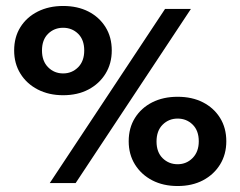

<svg xmlns="http://www.w3.org/2000/svg" viewBox="-20 -613 805 643"><path d="M146.7 0 532.7 -583H619.3L233.4 0ZM191.4 -294.1Q143.8 -294.1 106.6 -313.2Q69.4 -332.4 48.4 -366.3Q27.4 -400.2 27.4 -443.9Q27.4 -488.7 48.4 -522.2Q69.4 -555.7 106.6 -574.4Q143.8 -593 191.4 -593Q239.7 -593 276.1 -574.4Q312.5 -555.7 333.4 -522.2Q354.3 -488.7 354.3 -443.9Q354.3 -400.2 333.4 -366.3Q312.5 -332.4 276.1 -313.2Q239.7 -294.1 191.4 -294.1ZM191.4 -367.1Q221 -367.1 241.6 -387.7Q262.1 -408.3 262.1 -443.9Q262.1 -479.9 241.6 -500Q221 -520 191.4 -520Q161.7 -520 141.2 -500Q120.6 -479.9 120.6 -443.9Q120.6 -408.3 141.2 -387.7Q161.7 -367.1 191.4 -367.1ZM574.9 10Q526.6 10 489.8 -9.1Q453 -28.3 432 -62.1Q411 -96 411 -139.8Q411 -184.6 432 -218.1Q453 -251.6 489.8 -270.3Q526.6 -288.9 574.9 -288.9Q623.3 -288.9 659.7 -270.3Q696.1 -251.6 717 -218.1Q737.9 -184.6 737.9 -139.8Q737.9 -96 717 -62.1Q696.1 -28.3 659.7 -9.1Q623.3 10 574.9 10ZM574.9 -63Q604.6 -63 625.1 -83.9Q645.7 -104.9 645.7 -139.8Q645.7 -175.7 625.1 -195.8Q604.6 -215.9 574.9 -215.9Q545.3 -215.9 524.7 -195.5Q504.2 -175 504.2 -139.1Q504.2 -103.4 524.7 -83.2Q545.3 -63 574.9 -63Z"/></svg>

Font: Rokkitt SemiBold
Style: Regular
Weight: 600
Designer: Vernon Adams
Foundry: Vernon Adams
Version: Version 3.103